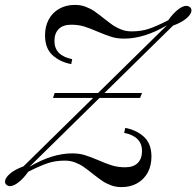

<svg xmlns="http://www.w3.org/2000/svg" viewBox="-55 -742 793 776"><path d="M718.8 -699.7Q718.8 -686 700.2 -669.2Q681.6 -652.3 644 -638.2L367.2 -366.2H519L511.2 -346.2H347.2L64 -67.9Q155.8 -122.1 236.8 -122.1Q265.1 -122.1 287.4 -115.2Q309.6 -108.4 343.3 -94.2Q375 -80.1 398.7 -73Q422.4 -65.9 451.2 -65.9Q484.4 -65.9 501.7 -83.3Q519 -100.6 519 -131.8Q519 -190.4 446.8 -205.1L451.2 -225.1Q496.1 -216.8 526.6 -189.2Q557.1 -161.6 557.1 -108.9Q557.1 -73.2 542.5 -45.4Q527.8 -17.6 500.2 -1.7Q472.7 14.2 436 14.2Q413.1 14.2 393.3 6.8Q373.5 -0.5 357.9 -11.2Q342.3 -22 319.3 -40Q297.4 -57.6 282.2 -68.1Q267.1 -78.6 248 -85.7Q229 -92.8 207 -92.8Q168.5 -92.8 137.5 -82.3Q106.4 -71.8 59.1 -47.9Q41 -22 20.8 -5.9Q0.5 10.3 -14.6 10.3Q-22.5 10.3 -28.8 4.9Q-34.7 0 -34.7 -8.3Q-34.7 -22 -16.1 -38.8Q2.4 -55.7 40 -69.8L321.3 -346.2H159.2L166 -366.2H341.3L620.1 -640.1Q528.3 -585.9 446.8 -585.9Q418.5 -585.9 396.2 -592.8Q374 -599.6 340.3 -613.8Q308.1 -627.9 284.9 -635Q261.7 -642.1 232.9 -642.1Q199.7 -642.1 182.4 -624.8Q165 -607.4 165 -576.2Q165 -517.6 236.8 -502.9L232.9 -482.9Q188 -491.2 157.5 -518.8Q127 -546.4 127 -599.1Q127 -634.8 141.6 -662.6Q156.2 -690.4 183.8 -706.3Q211.4 -722.2 248 -722.2Q271 -722.2 290.8 -714.8Q310.5 -707.5 326.2 -696.8Q341.8 -686 364.3 -668Q387.2 -649.9 402.1 -639.6Q417 -629.4 436 -622.3Q455.1 -615.2 477.1 -615.2Q515.6 -615.2 546.4 -625.5Q577.1 -635.7 625 -660.2Q643.1 -686 662.8 -702.1Q682.6 -718.3 698.2 -718.3Q706.1 -718.3 712.9 -712.9Q718.8 -708 718.8 -699.7Z"/></svg>

Font: TypoPRO Playfair Display SC
Style: Italic
Weight: 400
Italic angle: -14°
Designer: Claus Eggers Sørensen
Foundry: Claus Eggers Sørensen
Version: Version 1.004;PS 001.004;hotconv 1.0.70;makeotf.lib2.5.58329